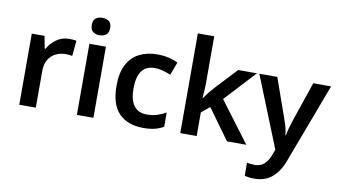

<svg xmlns="http://www.w3.org/2000/svg" viewBox="-92 -981 2546 1441"><g transform="rotate(10 1181.0 -260.0)"><path d="M365 -552Q378 -552 393.5 -551Q409 -550 420 -547L409 -430Q399 -432 385 -433.5Q371 -435 360 -435Q320 -435 285 -418.5Q250 -402 228.5 -367.5Q207 -333 207 -281V0H81V-542H178L196 -448H202Q226 -491 268 -521.5Q310 -552 365 -552Z M583 -751Q612 -751 632.5 -736.5Q653 -722 653 -685Q653 -648 632.5 -633Q612 -618 583 -618Q554 -618 533.5 -633Q513 -648 513 -685Q513 -722 533.5 -736.5Q554 -751 583 -751ZM646 -542V0H520V-542Z M1026 10Q909 10 842 -57Q775 -124 775 -268Q775 -368 808.5 -430.5Q842 -493 901 -522.5Q960 -552 1036 -552Q1087 -552 1127 -542Q1167 -532 1195 -518L1158 -419Q1127 -431 1096 -439.5Q1065 -448 1036 -448Q904 -448 904 -269Q904 -182 937.5 -138Q971 -94 1034 -94Q1079 -94 1114 -105Q1149 -116 1181 -135V-26Q1150 -8 1114.5 1Q1079 10 1026 10Z M1433 -399Q1433 -373 1431 -344Q1429 -315 1427 -289H1430Q1442 -307 1460 -330Q1478 -353 1494 -371L1654 -542H1797L1580 -308L1811 0H1664L1496 -232L1433 -180V0H1308V-760H1433Z M1815 -542H1952L2060 -236Q2071 -207 2078 -179Q2085 -151 2088 -122H2092Q2096 -147 2104 -177Q2112 -207 2122 -236L2226 -542H2362L2131 72Q2100 153 2046.5 196.5Q1993 240 1915 240Q1890 240 1872 237.5Q1854 235 1840 232V132Q1851 134 1866.5 136Q1882 138 1899 138Q1946 138 1973.5 110.5Q2001 83 2016 42L2032 -2Z"/></g></svg>

Font: Noto Sans Sinhala UI SemiBold
Style: Regular
Weight: 600
Designer: Jelle Bosma - Monotype Design Team
Foundry: Monotype Imaging Inc.
Version: Version 2.006; ttfautohint (v1.8.4.7-5d5b)